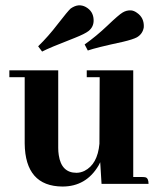

<svg xmlns="http://www.w3.org/2000/svg" viewBox="-20 -680 589 710"><path d="M505.9 -25.4H472.7V-419.9H300.8V-394.5H348.6L347.7 -148.4Q340.8 -72.3 292 -47.9Q277.3 -41 262.7 -41Q207 -41 197.3 -106.4Q195.3 -119.1 195.3 -132.8V-419.9H14.6V-394.5H71.3V-149.4Q73.2 8.8 210.9 9.8Q298.8 9.8 344.7 -68.4Q347.7 -74.2 350.6 -80.1L355.5 0H529.3Q529.3 -21.5 517.6 -24.4Q512.7 -25.4 505.9 -25.4ZM307.6 -565.4Q327.1 -581.1 326.2 -606.4Q325.2 -638.7 296.9 -654.3Q284.2 -661.1 270.5 -660.2Q256.8 -659.2 241.2 -648.4Q230.5 -638.7 193.4 -590.8Q159.2 -545.9 121.1 -508.8L135.7 -489.3Q161.1 -502.9 256.8 -540Q293.9 -554.7 307.6 -565.4ZM486.3 -542Q507.8 -554.7 511.7 -579.1Q513.7 -614.3 486.3 -632.8Q475.6 -640.6 464.8 -641.6Q448.2 -642.6 433.6 -633.8Q419.9 -626 377 -585Q335.9 -545.9 293 -515.6L304.7 -493.2Q335 -503.9 434.6 -525.4Q471.7 -534.2 486.3 -542Z"/></svg>

Font: Abhaya Libre ExtraBold
Style: Regular
Weight: 800
Designer: Pushpananda Ekanayake, Sol Matas, Pathum Egodawatta
Foundry: Mooniak
Version: Version 1.050 ; ttfautohint (v1.6)